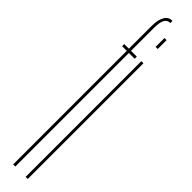

<svg xmlns="http://www.w3.org/2000/svg" viewBox="-287 -744 704 704"><g transform="rotate(45 65.0 -392.5)"><path d="M28 0V-589H4V-600H28V-718.5Q28 -749.5 38 -767.2Q48 -785 67 -785H69V-774H67Q54 -774 46.5 -761.5Q39 -749 39 -717.5V-600H69V-589H39V0ZM92.5 0V-600H103.5V0ZM92.5 -720H103.5V-674H92.5Z"/></g></svg>

Font: Anybody UltraCondensed Thin
Style: Regular
Weight: 100
Width: 1
Designer: Tyler Finck
Foundry: Etcetera Type Company
Version: Version 1.110